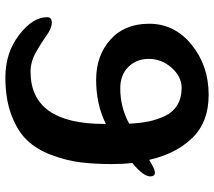

<svg xmlns="http://www.w3.org/2000/svg" viewBox="-62 -732 815 732"><g transform="rotate(90 346.0 -365.5)"><path d="M253 -74Q452 -74 452 -355V-361Q377 -324 284 -324Q192 -324 131 -378Q70 -432 70 -526Q70 -623 150 -688Q230 -753 341 -753Q445 -753 505.5 -690.5Q566 -628 589 -526Q623 -548 638 -548Q652 -548 652 -530Q652 -504 601 -462Q605 -427 605 -384Q605 -315 598 -261.5Q591 -208 570 -152.5Q549 -97 514 -60.5Q479 -24 418 -1Q357 22 275 22Q181 22 113 -30Q45 -82 45 -137Q45 -155 66 -155Q87 -155 115.5 -134.5Q144 -114 179.5 -94Q215 -74 253 -74ZM316 -416Q389 -416 451 -450Q449 -492 442.5 -524Q436 -556 421.5 -586.5Q407 -617 380 -633.5Q353 -650 314 -650Q272 -650 238 -612Q204 -574 204 -524Q204 -478 234.5 -447Q265 -416 316 -416Z"/></g></svg>

Font: LeckerliOne
Style: Regular
Weight: 400
Designer: Gesine Todt
Foundry: Gesine Todt
Version: Version 1.000